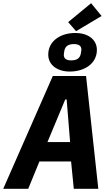

<svg xmlns="http://www.w3.org/2000/svg" viewBox="-57 -1169 677 1189"><path d="M551.8 0 475.9 -698.2H269.9L-36.9 0H117.9L187.1 -169H383.2L399.9 0ZM236.9 -289.1 346.9 -552.9H355.8L377.1 -289.1ZM241.8 -831C241.8 -764.9 300.1 -725.9 375 -725.9C467 -725.9 543 -775.9 543 -860.1C543 -926.1 485.1 -964.8 409.8 -964.8C317.8 -964.8 241.8 -915.1 241.8 -831ZM338.1 -829.9C338.1 -833.1 339.1 -839.8 340.9 -851.9C345.9 -882.1 365.1 -896 400.9 -896C431.1 -896 447.1 -884.9 447.1 -861.2C447.1 -858 446 -850.9 443.9 -839.1C438.9 -808.9 420.1 -795.1 383.9 -795.1C354 -795.1 338.1 -806.1 338.1 -829.9ZM365.1 -1032 414.1 -975.9 572.1 -1070 507.1 -1149.1Z"/></svg>

Font: Margiela Mono Italic Bold It
Style: Regular
Weight: 700
Designer: Mike Abbink, Paul van der Laan, Pieter van Rosmalen
Foundry: Bold Monday
Version: Version 2.003 2021